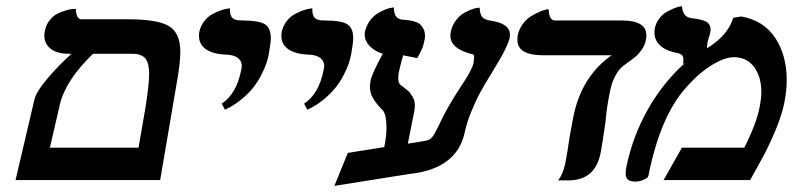

<svg xmlns="http://www.w3.org/2000/svg" viewBox="-20 -589 2593 628"><path d="M413.1 -413.1H284.2Q194.3 -326.2 175.8 -247.1L143.1 -106H433.1Q436.5 -127 444.1 -169.4Q451.7 -211.9 455.1 -232.9Q467.8 -313 467.8 -346.2Q467.8 -383.3 455.1 -398.2Q442.4 -413.1 413.1 -413.1ZM30.8 0 92.8 -264.2Q99.1 -289.6 134.8 -331.8Q170.4 -374 213.9 -413.1H205.1Q166.5 -413.1 145.8 -429.4Q125 -445.8 125 -473.1Q125 -482.9 127 -488.8Q130.9 -508.8 142.8 -523.4Q154.8 -538.1 168.9 -544.7Q183.1 -551.3 196.5 -555.2Q210 -559.1 218.8 -559.6L228 -560.1Q229.5 -525.9 246.1 -525.9H399.9Q496.6 -525.9 533.2 -503.2Q569.8 -480.5 569.8 -419.9Q569.8 -390.6 562 -340.8L503.9 0Z M715.8 -230 705.1 -250Q753.9 -281.7 769 -360.8Q771 -369.6 771 -372.1Q771 -389.6 758.1 -399.4Q745.1 -409.2 721.7 -410.2Q677.7 -411.6 654.3 -427.5Q630.9 -443.4 630.9 -471.2Q630.9 -480 631.8 -484.9Q636.2 -504.4 647.9 -519.5Q659.7 -534.7 673.6 -542.2Q687.5 -549.8 700.9 -554.7Q714.4 -559.6 723.1 -560.5L731.9 -562V-558.1Q731.9 -545.4 735.4 -537.6Q738.8 -529.8 745.6 -526.6Q752.4 -523.4 758.1 -522.7Q763.7 -522 772.9 -522Q825.2 -522 845.5 -510.3Q865.7 -498.5 865.7 -463.9Q865.7 -448.7 858.9 -410.2Q856 -396 850.8 -380.6Q845.7 -365.2 834.7 -343.8Q823.7 -322.3 808.6 -303Q793.5 -283.7 769.3 -263.7Q745.1 -243.7 715.8 -230Z M985.4 -230 974.6 -250Q1023.4 -281.7 1038.6 -360.8Q1040.5 -369.6 1040.5 -372.1Q1040.5 -389.6 1027.6 -399.4Q1014.6 -409.2 991.2 -410.2Q947.3 -411.6 923.8 -427.5Q900.4 -443.4 900.4 -471.2Q900.4 -480 901.4 -484.9Q905.8 -504.4 917.5 -519.5Q929.2 -534.7 943.1 -542.2Q957 -549.8 970.5 -554.7Q983.9 -559.6 992.7 -560.5L1001.5 -562V-558.1Q1001.5 -545.4 1004.9 -537.6Q1008.3 -529.8 1015.1 -526.6Q1022 -523.4 1027.6 -522.7Q1033.2 -522 1042.5 -522Q1094.7 -522 1115 -510.3Q1135.3 -498.5 1135.3 -463.9Q1135.3 -448.7 1128.4 -410.2Q1125.5 -396 1120.4 -380.6Q1115.2 -365.2 1104.2 -343.8Q1093.3 -322.3 1078.1 -303Q1063 -283.7 1038.8 -263.7Q1014.6 -243.7 985.4 -230Z M1367.7 -127.9Q1384.8 -129.9 1393.1 -139.9Q1401.4 -149.9 1415 -178.2Q1439.9 -233.9 1488.8 -308.1Q1521.5 -356 1528.8 -381.8Q1530.8 -398.4 1530.8 -400.9Q1530.8 -411.1 1526.9 -411.1Q1453.1 -428.7 1453.1 -472.2Q1453.1 -479 1454.1 -482.9Q1458 -503.9 1469.5 -520Q1481 -536.1 1493.9 -544.2Q1506.8 -552.2 1519.5 -557.1Q1532.2 -562 1540.5 -563L1548.8 -564Q1549.8 -542 1557.4 -533.2Q1564.9 -524.4 1586.9 -521Q1647.9 -512.2 1647.9 -475.1Q1647.9 -473.6 1647.5 -470Q1647 -466.3 1647 -464.8Q1644 -451.7 1633.8 -430.4Q1623.5 -409.2 1614.7 -394.5Q1606 -379.9 1586.9 -348.1Q1564.9 -312.5 1551.3 -287.6Q1537.6 -262.7 1522.2 -225.6Q1506.8 -188.5 1500 -155.8Q1474.1 -36.1 1318.8 -20Q1280.8 -13.7 1194.3 -0.2Q1107.9 13.2 1073.7 19L1117.7 -88.9L1236.8 -107.9Q1244.1 -143.6 1244.1 -170.9Q1244.1 -211.9 1232.9 -227.1Q1211.4 -248.5 1200.7 -266.6Q1189.9 -284.7 1189.9 -306.2Q1189.9 -309.6 1191.9 -324.2Q1196.3 -348.1 1231.9 -413.1Q1205.1 -421.4 1189 -438.5Q1172.9 -455.6 1172.9 -476.1Q1172.9 -481.9 1173.8 -485.8Q1178.2 -505.4 1189.5 -520.8Q1200.7 -536.1 1213.6 -544.2Q1226.6 -552.2 1239 -557.4Q1251.5 -562.5 1259.8 -563.5L1268.1 -564.9Q1268.1 -528.8 1293.9 -524.9Q1306.6 -523.9 1314 -523.2Q1321.3 -522.5 1333.5 -519.3Q1345.7 -516.1 1352.5 -510.7Q1359.4 -505.4 1364.7 -495.4Q1370.1 -485.4 1370.1 -471.2Q1370.1 -460.9 1366.7 -450.2Q1364.7 -433.6 1344.7 -398.9Q1309.6 -406.2 1298.8 -408.2Q1292 -386.2 1287.1 -363.8Q1282.7 -348.6 1282.7 -333Q1282.7 -318.4 1289.1 -312Q1307.6 -298.3 1314.9 -291.7Q1322.3 -285.2 1329.6 -272.5Q1336.9 -259.8 1336.9 -244.1Q1336.9 -233.4 1334 -220.2L1314 -119.1Z M1975.6 -292Q1964.8 -242.2 1960.4 -189.9Q1949.2 -111.3 1944.3 -87.9Q1926.3 1 1839.4 1H1829.6H1805.7Q1820.8 -18.1 1828.6 -53.2Q1834.5 -80.6 1843.3 -142.1L1855.5 -208Q1882.3 -339.4 1980.5 -408.2H1757.3Q1672.4 -408.2 1672.4 -458Q1672.4 -466.8 1673.3 -473.1Q1677.7 -493.7 1689.9 -510.3Q1702.1 -526.9 1716.1 -535.4Q1730 -543.9 1743.4 -549.8Q1756.8 -555.7 1765.6 -557.6L1774.4 -559.1Q1775.9 -522 1795.4 -522H2014.6Q2094.2 -522 2094.2 -473.1Q2094.2 -462.9 2092.3 -457Q2088.9 -440.4 2078.9 -426.3Q2068.8 -412.1 2059.3 -404.1Q2049.8 -396 2032.2 -383.8Q2018.6 -374 2010.3 -366.2Q2002 -358.4 1991.5 -338.9Q1981 -319.3 1975.6 -292Z M2378.4 -530.8 2404.3 -535.2Q2478 -522 2515.6 -465.1Q2553.2 -408.2 2553.2 -327.1Q2553.2 -293 2545.4 -252.9Q2532.2 -187 2480.5 -85L2433.6 0H2150.4L2210.4 -106H2414.6Q2455.6 -187.5 2465.3 -242.2Q2470.2 -268.1 2470.2 -287.1Q2470.2 -338.4 2446.3 -370.1Q2422.4 -401.9 2380.4 -401.9Q2349.1 -401.9 2305.4 -374.3Q2261.7 -346.7 2221.7 -299.8Q2139.6 -208 2100.6 -13.2Q2099.6 -7.8 2086.2 -1.5Q2072.8 4.9 2058.6 4.9Q2040.5 4.9 2033.4 -1.7Q2026.4 -8.3 2026.4 -22Q2026.4 -32.7 2029.3 -45.9Q2049.8 -144 2099.1 -231.2Q2148.4 -318.4 2220.2 -382.8L2213.4 -379.9Q2215.3 -386.2 2215.3 -394Q2215.3 -405.3 2208.7 -410.2Q2202.1 -415 2184.6 -418Q2153.3 -425.3 2137 -442.4Q2120.6 -459.5 2120.6 -481.9Q2120.6 -491.2 2121.6 -495.1Q2125 -513.2 2135.5 -527.3Q2146 -541.5 2158.4 -548.8Q2170.9 -556.2 2182.9 -561Q2194.8 -565.9 2202.6 -567.4L2210.4 -568.8Q2211.4 -557.1 2214.6 -549.3Q2217.8 -541.5 2222.7 -537.6Q2227.5 -533.7 2230.7 -532.5Q2233.9 -531.2 2239.3 -529.8Q2253.4 -528.3 2262.7 -526.6Q2272 -524.9 2282.7 -521.2Q2293.5 -517.6 2298.8 -510.3Q2304.2 -502.9 2304.2 -492.2Q2304.2 -486.8 2303.2 -482.9Q2301.8 -473.6 2297.4 -463.9L2298.3 -464.8Q2297.9 -463.4 2296.4 -459.2Q2294.9 -455.1 2294.4 -452.1Q2292.5 -437.5 2292.5 -431.2Q2360.8 -472.7 2378.4 -530.8Z"/></svg>

Font: Linux Libertine
Style: Bold Italic
Weight: 700
Italic angle: -11.5°
Designer: Philipp H. Poll
Foundry: Philipp H. Poll
Version: Version 4.0.5